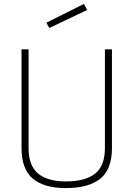

<svg xmlns="http://www.w3.org/2000/svg" viewBox="-20 -952 682 981"><path d="M126 -196Q126 -105 175 -65Q224 -25 316 -25Q415 -25 465.5 -64.5Q516 -104 516 -196V-700H552V-196Q552 -87 492.5 -39Q433 9 316 9Q206 9 148 -39Q90 -87 90 -196V-700H126ZM217 -836 409 -932 425 -901 232 -809Z"/></svg>

Font: TitilliumText22L Th
Style: Thin
Weight: 100
Designer: Campivisivi
Foundry: Campivisivi
Version: 1.000